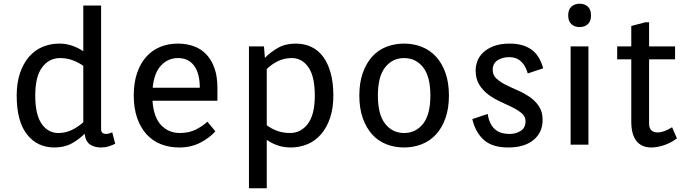

<svg xmlns="http://www.w3.org/2000/svg" viewBox="-20 -780 3689 1035"><path d="M273 15Q181 15 125.5 -55.5Q70 -126 70 -265Q70 -334 88 -386.5Q106 -439 137 -474.5Q168 -510 210 -527.5Q252 -545 300 -545Q337 -545 369.5 -533.5Q402 -522 429 -504V-750H525V-85Q525 -69 532.5 -63.5Q540 -58 551 -58Q559 -58 568 -60.5Q577 -63 585 -67L601 -5Q585 3 566 9Q547 15 524 15Q490 15 466 -0.5Q442 -16 436 -59Q407 -29 367 -7Q327 15 273 15ZM294 -63Q333 -63 366.5 -79Q400 -95 429 -121V-425Q406 -442 373.5 -454.5Q341 -467 304 -467Q245 -467 207.5 -417.5Q170 -368 170 -265Q170 -162 204.5 -112.5Q239 -63 294 -63Z M949 -63Q1000 -63 1037.5 -82.5Q1075 -102 1098 -124L1141 -72Q1110 -37 1060 -11Q1010 15 946 15Q893 15 848 -2.5Q803 -20 770.5 -55.5Q738 -91 719.5 -143.5Q701 -196 701 -265Q701 -334 719 -386.5Q737 -439 769 -474.5Q801 -510 844.5 -527.5Q888 -545 939 -545Q986 -545 1025.5 -530.5Q1065 -516 1093 -486Q1121 -456 1136.5 -411.5Q1152 -367 1152 -307V-237H802Q808 -148 848.5 -105.5Q889 -63 949 -63ZM940 -467Q886 -467 848.5 -427.5Q811 -388 803 -307H1057Q1057 -384 1026.5 -425.5Q996 -467 940 -467Z M1322 -530H1403L1408 -468Q1437 -498 1477.5 -521.5Q1518 -545 1574 -545Q1620 -545 1657.5 -527.5Q1695 -510 1721.5 -474.5Q1748 -439 1762.5 -386.5Q1777 -334 1777 -265Q1777 -196 1759 -143.5Q1741 -91 1710 -55.5Q1679 -20 1637 -2.5Q1595 15 1547 15Q1510 15 1477.5 4Q1445 -7 1418 -26V235H1322ZM1553 -467Q1513 -467 1479.5 -451Q1446 -435 1418 -408V-105Q1441 -87 1473 -75Q1505 -63 1543 -63Q1602 -63 1639.5 -112.5Q1677 -162 1677 -265Q1677 -368 1642.5 -417.5Q1608 -467 1553 -467Z M1917 -265Q1917 -334 1935.5 -386.5Q1954 -439 1986 -474.5Q2018 -510 2062.5 -527.5Q2107 -545 2158 -545Q2209 -545 2253.5 -527.5Q2298 -510 2330.5 -474.5Q2363 -439 2381.5 -386.5Q2400 -334 2400 -265Q2400 -196 2381.5 -143.5Q2363 -91 2330.5 -55.5Q2298 -20 2253.5 -2.5Q2209 15 2158 15Q2107 15 2062.5 -2.5Q2018 -20 1986 -55.5Q1954 -91 1935.5 -143.5Q1917 -196 1917 -265ZM2017 -265Q2017 -162 2056.5 -112.5Q2096 -63 2158 -63Q2221 -63 2260.5 -112.5Q2300 -162 2300 -265Q2300 -368 2260.5 -417.5Q2221 -467 2158 -467Q2096 -467 2056.5 -417.5Q2017 -368 2017 -265Z M2726 -472Q2688 -472 2662 -455Q2636 -438 2636 -403Q2636 -375 2656 -356.5Q2676 -338 2706 -323Q2736 -308 2770.5 -293Q2805 -278 2835 -257.5Q2865 -237 2885 -207.5Q2905 -178 2905 -133Q2905 -66 2856 -25.5Q2807 15 2720 15Q2634 15 2588.5 -25.5Q2543 -66 2526 -138L2609 -166Q2614 -133 2625.5 -112Q2637 -91 2653 -79Q2669 -67 2688 -62.5Q2707 -58 2727 -58Q2761 -58 2787 -74.5Q2813 -91 2813 -126Q2813 -152 2793 -169Q2773 -186 2743 -201Q2713 -216 2678.5 -231.5Q2644 -247 2614 -269Q2584 -291 2564 -322.5Q2544 -354 2544 -401Q2544 -424 2553 -449.5Q2562 -475 2583.5 -496Q2605 -517 2640.5 -531Q2676 -545 2728 -545Q2797 -545 2842.5 -514.5Q2888 -484 2908 -412L2825 -384Q2814 -425 2789 -448.5Q2764 -472 2726 -472Z M3152 0H3056V-530H3152ZM3043 -697Q3043 -729 3060.5 -744.5Q3078 -760 3104 -760Q3131 -760 3148.5 -744.5Q3166 -729 3166 -697Q3166 -665 3148.5 -649.5Q3131 -634 3104 -634Q3078 -634 3060.5 -649.5Q3043 -665 3043 -697Z M3307 -530H3383V-640L3459 -660H3479V-530H3619V-460H3479V-114Q3479 -66 3526 -66Q3557 -66 3603 -94L3629 -34Q3599 -11 3561.5 2Q3524 15 3491 15Q3438 15 3410.5 -20.5Q3383 -56 3383 -124V-460H3307Z"/></svg>

Font: Orienta
Style: Regular
Weight: 400
Designer: Eduardo Rodriguez Tunni
Foundry: Eduardo Rodriguez Tunni
Version: Version 1.001